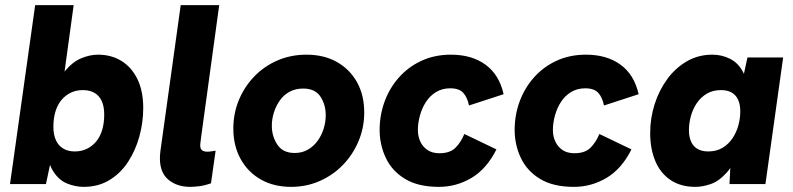

<svg xmlns="http://www.w3.org/2000/svg" viewBox="-20 -717 3091 748"><path d="M306 11Q274 11 241.5 -2Q209 -15 186.5 -51Q164 -87 160 -156L185 -122L159 0H19L117 -697H267L222 -369L191 -351Q208 -410 235.5 -443Q263 -476 296.5 -490Q330 -504 362 -504Q413 -504 452.5 -480Q492 -456 515 -409.5Q538 -363 538 -296Q538 -240 523 -185.5Q508 -131 479 -86.5Q450 -42 406.5 -15.5Q363 11 306 11ZM271 -127Q297 -127 318 -137Q339 -147 354.5 -165.5Q370 -184 378 -210.5Q386 -237 386 -271Q386 -302 376.5 -323Q367 -344 348.5 -355Q330 -366 303 -366Q277 -366 256 -356Q235 -346 219.5 -327.5Q204 -309 196 -282.5Q188 -256 188 -223Q188 -193 197.5 -171.5Q207 -150 226 -138.5Q245 -127 271 -127Z M721 11Q670 11 636.5 -16.5Q603 -44 603 -100Q603 -107 603.5 -114.5Q604 -122 605 -129L684 -697H834L763 -179Q762 -169 761 -162Q760 -155 760 -151Q760 -136 768 -131Q776 -126 787 -126Q795 -126 804 -127.5Q813 -129 820 -130L802 -3Q777 6 756 8.5Q735 11 721 11Z M1114 11Q1047 11 996.5 -17.5Q946 -46 917.5 -97.5Q889 -149 889 -216Q889 -275 910.5 -327Q932 -379 970.5 -419Q1009 -459 1061 -481.5Q1113 -504 1174 -504Q1242 -504 1292.5 -475.5Q1343 -447 1371 -396.5Q1399 -346 1399 -279Q1399 -220 1377 -167.5Q1355 -115 1316.5 -75Q1278 -35 1226 -12Q1174 11 1114 11ZM1128 -121Q1157 -121 1179.5 -134Q1202 -147 1217.5 -168.5Q1233 -190 1241 -216Q1249 -242 1249 -268Q1249 -309 1228.5 -340.5Q1208 -372 1161 -372Q1131 -372 1108 -359.5Q1085 -347 1070 -325.5Q1055 -304 1047 -278.5Q1039 -253 1039 -227Q1039 -186 1060.5 -153.5Q1082 -121 1128 -121Z M1690 11Q1609 11 1558 -20Q1507 -51 1483 -102Q1459 -153 1459 -211Q1459 -268 1478 -320.5Q1497 -373 1533.5 -414.5Q1570 -456 1621.5 -480Q1673 -504 1737 -504Q1818 -504 1871.5 -465Q1925 -426 1942 -350L1807 -306Q1801 -337 1785 -355Q1769 -373 1734 -373Q1703 -373 1679 -358.5Q1655 -344 1639.5 -320Q1624 -296 1616 -267Q1608 -238 1608 -210Q1608 -186 1617.5 -165.5Q1627 -145 1645.5 -132.5Q1664 -120 1692 -120Q1733 -120 1754.5 -141.5Q1776 -163 1789 -195L1914 -135Q1876 -59 1817 -24Q1758 11 1690 11Z M2216 11Q2135 11 2084 -20Q2033 -51 2009 -102Q1985 -153 1985 -211Q1985 -268 2004 -320.5Q2023 -373 2059.5 -414.5Q2096 -456 2147.5 -480Q2199 -504 2263 -504Q2344 -504 2397.5 -465Q2451 -426 2468 -350L2333 -306Q2327 -337 2311 -355Q2295 -373 2260 -373Q2229 -373 2205 -358.5Q2181 -344 2165.5 -320Q2150 -296 2142 -267Q2134 -238 2134 -210Q2134 -186 2143.5 -165.5Q2153 -145 2171.5 -132.5Q2190 -120 2218 -120Q2259 -120 2280.5 -141.5Q2302 -163 2315 -195L2440 -135Q2402 -59 2343 -24Q2284 11 2216 11Z M2689 11Q2632 11 2592.5 -15.5Q2553 -42 2533 -89.5Q2513 -137 2513 -199Q2513 -257 2530.5 -311.5Q2548 -366 2580 -409.5Q2612 -453 2656.5 -478.5Q2701 -504 2755 -504Q2792 -504 2824 -488Q2856 -472 2874.5 -437Q2893 -402 2888 -343L2865 -369L2892 -493H3031L2962 0H2822L2828 -122L2864 -148Q2842 -79 2811.5 -45Q2781 -11 2749 0Q2717 11 2689 11ZM2739 -127Q2771 -127 2794.5 -141Q2818 -155 2833.5 -178Q2849 -201 2856.5 -228.5Q2864 -256 2864 -283Q2864 -310 2855.5 -328.5Q2847 -347 2830.5 -356.5Q2814 -366 2789 -366Q2757 -366 2733.5 -352Q2710 -338 2694.5 -315Q2679 -292 2671.5 -264.5Q2664 -237 2664 -210Q2664 -184 2672.5 -165Q2681 -146 2698 -136.5Q2715 -127 2739 -127Z"/></svg>

Font: Hanken Grotesk Black
Style: Italic
Weight: 900
Italic angle: -8°
Designer: Alfredo Marco Pradil
Foundry: Hanken Design Co.
Version: Version 3.013